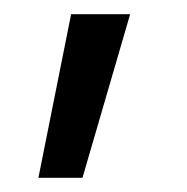

<svg xmlns="http://www.w3.org/2000/svg" viewBox="-20 -127 263 270"><path d="M96 123 163 -107H80L34 123Z"/></svg>

Font: Sunflower Light
Style: Regular
Weight: 300
Designer: JIKJI
Foundry: JIKJI
Version: Version 1.00